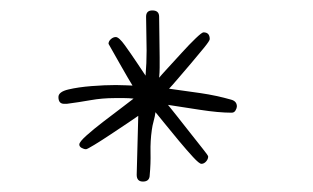

<svg xmlns="http://www.w3.org/2000/svg" viewBox="-20 -665 599 368"><path d="M254 -317Q242 -317 242 -330L245 -443Q241 -440 226 -430Q211 -420 193 -408Q175 -396 161 -387.5Q147 -379 145 -379Q141 -379 136.5 -381.5Q132 -384 132 -388Q132 -393 146 -405.5Q160 -418 179 -432.5Q198 -447 214.5 -459.5Q231 -472 236 -476Q227 -477 218 -477Q209 -477 200 -477Q176 -477 153.5 -473Q131 -469 108 -466H103Q92 -466 92 -479Q92 -489 111 -493.5Q130 -498 155.5 -500Q181 -502 202 -502Q213 -502 221.5 -501.5Q230 -501 234 -501Q232 -504 225 -516Q218 -528 209.5 -543Q201 -558 194.5 -569.5Q188 -581 188 -581Q188 -586 192.5 -590Q197 -594 202 -594Q208 -594 219.5 -578Q231 -562 243 -544Q255 -526 259 -520Q260 -532 260.5 -544Q261 -556 261 -568Q261 -585 260.5 -601Q260 -617 260 -633Q260 -645 272 -645Q285 -645 285 -633Q285 -614 285.5 -594.5Q286 -575 286 -555Q286 -545 286 -535.5Q286 -526 285 -516Q289 -521 301.5 -534.5Q314 -548 328.5 -564Q343 -580 355 -591.5Q367 -603 370 -603Q382 -603 382 -590Q382 -587 371.5 -574Q361 -561 346.5 -544Q332 -527 320 -513Q308 -499 304 -495Q334 -491 364.5 -486.5Q395 -482 423 -474Q434 -471 434 -461Q434 -458 431.5 -453.5Q429 -449 424 -449Q399 -449 363.5 -454.5Q328 -460 302 -464Q306 -459 318 -444Q330 -429 344 -411Q358 -393 368.5 -380Q379 -367 379 -365Q379 -360 375 -355.5Q371 -351 366 -351Q362 -351 350 -364Q338 -377 323 -395Q308 -413 295.5 -428.5Q283 -444 278 -450Q277 -442 274.5 -433Q272 -424 271 -416Q268 -395 268.5 -373Q269 -351 267 -330Q267 -317 254 -317Z"/></svg>

Font: Licorice
Style: Regular
Weight: 400
Designer: Robert E. Leuschke
Foundry: Robert E. Leuschke
Version: Version 1.010; ttfautohint (v1.8.3)